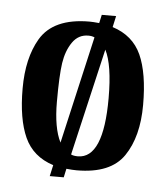

<svg xmlns="http://www.w3.org/2000/svg" viewBox="-41 -478 474 547"><g transform="rotate(5 195.5 -204.5)"><path d="M269.6 -439.5H228.6L223.3 -415.5Q205.5 -417.3 195.7 -417.3Q92.5 -417.3 55.2 -354.1Q22.2 -298 22.2 -210.9Q22.2 -123.7 45.8 -71.6Q69.4 -19.6 128.1 -0.9L121 31.1H161L166.4 6.2Q184.2 8 195.7 8Q292.7 8 330.5 -47.6Q368.3 -103.2 368.3 -194Q368.3 -284.7 344.8 -336.7Q321.2 -388.8 262.5 -407.5ZM195.7 -377.2Q206.4 -377.2 213.5 -373.7L143.2 -66.7Q122.8 -106.8 122.8 -181.9Q122.8 -257.1 128.1 -292.7Q133.5 -328.3 150.4 -352.8Q167.3 -377.2 195.7 -377.2ZM176.2 -35.6 247.3 -341.6Q268.7 -299.8 268.7 -204.6Q268.7 -32 195.7 -32Q183.3 -32 176.2 -35.6Z"/></g></svg>

Font: Gidugu
Style: Regular
Weight: 400
Designer: Purushoth Kumar Guthula
Foundry: Silicon Andhra, USA.
Version: Version 1.0.5; ttfautohint (v1.2.25-373a) -l 7 -r 28 -G 50 -